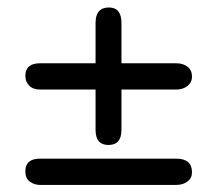

<svg xmlns="http://www.w3.org/2000/svg" viewBox="-20 -492 589 521"><path d="M88.9 9.8Q73.2 9.8 61 1Q48.8 -7.8 48.8 -27.3Q48.8 -61.5 88.9 -61.5H458Q501 -61.5 501 -24.4Q501 -8.8 488.8 0.5Q476.6 9.8 458 9.8ZM239.3 -249H88.9Q69.3 -249 59.1 -259.8Q48.8 -270.5 48.8 -286.1Q48.8 -320.3 88.9 -320.3H239.3V-429.7Q239.3 -471.7 275.4 -471.7Q309.6 -471.7 309.6 -429.7V-320.3H458Q477.5 -320.3 489.3 -310.5Q501 -300.8 501 -284.2Q501 -268.6 488.8 -258.8Q476.6 -249 458 -249H309.6V-139.6Q309.6 -98.6 274.4 -98.6Q239.3 -98.6 239.3 -139.6Z"/></svg>

Font: Jura
Style: DemiBold
Weight: 600
Version: Version 2.4